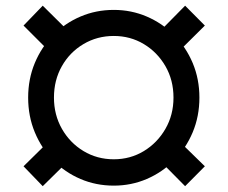

<svg xmlns="http://www.w3.org/2000/svg" viewBox="-20 -637 793 669"><path d="M376.5 9.8Q314.5 9.8 260.3 -13.4Q206.1 -36.6 165.3 -78.4Q124.5 -120.1 101.3 -176Q78.1 -231.9 78.1 -296.9Q78.1 -361.8 101.3 -417.5Q124.5 -473.1 165.3 -514.6Q206.1 -556.2 260.3 -579.3Q314.5 -602.5 376.5 -602.5Q437.5 -602.5 491.5 -579.3Q545.4 -556.2 586.7 -514.6Q627.9 -473.1 651.4 -417.5Q674.8 -361.8 674.8 -296.9Q674.8 -231.9 651.4 -176Q627.9 -120.1 586.7 -78.4Q545.4 -36.6 491.5 -13.4Q437.5 9.8 376.5 9.8ZM376.5 -82Q434.1 -82 481.2 -110.6Q528.3 -139.2 556.4 -188Q584.5 -236.8 584.5 -296.9Q584.5 -357.9 556.4 -406.5Q528.3 -455.1 481.2 -483.4Q434.1 -511.7 376.5 -511.7Q318.4 -511.7 270.8 -483.4Q223.1 -455.1 195.6 -406.5Q168 -357.9 168 -296.9Q168 -236.8 195.8 -188Q223.6 -139.2 271 -110.6Q318.4 -82 376.5 -82ZM592.3 -447.3 525.4 -516.1 625 -617.2 693.8 -547.9ZM625 11.7 525.4 -88.9 592.3 -156.7 693.8 -57.6ZM128.9 11.7 62 -57.6 162.6 -156.7 231 -88.9ZM162.6 -447.3 62 -547.9 128.9 -617.2 231 -516.1Z"/></svg>

Font: Inter 20pt
Style: Bold
Weight: 700
Version: Version 4.001;git-66647c0bb